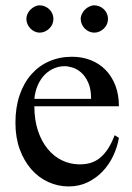

<svg xmlns="http://www.w3.org/2000/svg" viewBox="-20 -669 484 704"><path d="M314 -306.6Q314 -343.8 303.2 -366.9Q292.5 -390.1 277.3 -403.3Q262.2 -416.5 245.6 -421.4Q229 -426.3 216.8 -426.3Q197.3 -426.3 178.5 -418.5Q159.7 -410.6 144.5 -395.5Q129.4 -380.4 119.1 -357.9Q108.9 -335.4 106 -306.6ZM416 -163.6Q410.6 -130.9 395.8 -98.9Q380.9 -66.9 357.4 -41.7Q334 -16.6 302.2 -1Q270.5 14.6 231.9 14.6Q192.4 14.6 156.7 -1.7Q121.1 -18.1 94.5 -48.6Q67.9 -79.1 52.2 -122.1Q36.6 -165 36.6 -218.8Q36.6 -275.4 52 -320.3Q67.4 -365.2 95 -396.5Q122.6 -427.7 160.6 -444.3Q198.7 -460.9 244.1 -460.9Q281.2 -460.9 312.7 -448.5Q344.2 -436 367.2 -412.6Q390.1 -389.2 403.1 -355.5Q416 -321.8 416 -279.3H106Q106 -229.5 119.1 -189.9Q132.3 -150.4 154.8 -123Q177.2 -95.7 206.8 -81.3Q236.3 -66.9 269 -66.4Q291 -65.9 309.8 -71Q328.6 -76.2 344.7 -88.6Q360.8 -101.1 374.8 -121.8Q388.7 -142.6 400.4 -173.3ZM175.8 -599.6Q175.8 -589.4 171.9 -580.3Q168 -571.3 160.9 -564.5Q153.8 -557.6 144.8 -553.5Q135.7 -549.3 125.5 -549.3Q115.7 -549.3 106.9 -553.5Q98.1 -557.6 91.3 -564.7Q84.5 -571.8 80.6 -580.8Q76.7 -589.8 76.7 -599.6Q76.7 -608.9 80.8 -617.9Q85 -627 91.8 -633.8Q98.6 -640.6 107.4 -645Q116.2 -649.4 125.5 -649.4Q135.7 -649.4 144.8 -645.5Q153.8 -641.6 160.9 -634.8Q168 -627.9 171.9 -618.9Q175.8 -609.9 175.8 -599.6ZM376 -599.6Q376 -589.4 372.1 -580.3Q368.2 -571.3 361.1 -564.5Q354 -557.6 345 -553.5Q335.9 -549.3 325.7 -549.3Q315.4 -549.3 306.4 -553.5Q297.4 -557.6 290.5 -564.7Q283.7 -571.8 279.8 -580.8Q275.9 -589.8 275.9 -599.6Q275.9 -608.9 280.3 -617.9Q284.7 -627 291.5 -633.8Q298.3 -640.6 307.4 -645Q316.4 -649.4 325.7 -649.4Q335.9 -649.4 345 -645.5Q354 -641.6 361.1 -634.8Q368.2 -627.9 372.1 -618.9Q376 -609.9 376 -599.6Z"/></svg>

Font: Doulos SIL
Style: Regular
Weight: 400
Designer: Walt Agee, Victor Gaultney, Peter Martin, Debbi Hosken
Foundry: SIL International
Version: Version 4.110; 2011; Maintenance release